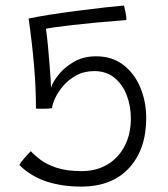

<svg xmlns="http://www.w3.org/2000/svg" viewBox="-20 -681 608 694"><path d="M50 -84.5Q54.5 -94 69.2 -110.8Q84 -127.5 91.5 -134.5Q103 -121.5 125 -104.5Q147 -87.5 183.5 -75Q220 -62.5 275 -62.5Q329 -62.5 369 -86.8Q409 -111 431 -154Q453 -197 453 -252.5Q453 -298 438 -337Q423 -376 393.5 -400Q364 -424 321 -424Q284 -424 255.8 -408.5Q227.5 -393 208.2 -370.2Q189 -347.5 179 -325.5Q169 -303.5 168 -290Q163 -289 154.8 -288.5Q146.5 -288 139 -288Q132 -288 124 -288Q116 -288 110 -288.5Q110 -362.5 103.2 -442.5Q96.5 -522.5 83.5 -614Q113.5 -620.5 161.2 -628Q209 -635.5 261.2 -642.2Q313.5 -649 358.5 -654Q403.5 -659 428 -661Q430 -653.5 433.5 -637.5Q437 -621.5 437 -608.5Q319.5 -599.5 242.2 -590.5Q165 -581.5 146 -577Q149.5 -553.5 152.8 -520.8Q156 -488 158.5 -455.2Q161 -422.5 162.8 -397.5Q164.5 -372.5 164.5 -364Q169.5 -382.5 190.2 -409.2Q211 -436 245.8 -456.8Q280.5 -477.5 327 -477.5Q385.5 -477.5 426 -446.2Q466.5 -415 487.5 -364Q508.5 -313 508.5 -254Q508.5 -141.5 446.8 -74Q385 -6.5 273 -6.5Q206 -6.5 149.5 -24.5Q93 -42.5 50 -84.5Z"/></svg>

Font: Grandstander ExtraLight
Style: Regular
Weight: 200
Designer: Tyler Finck
Foundry: Etcetera Type Co
Version: Version 1.200; ttfautohint (v1.8.3)